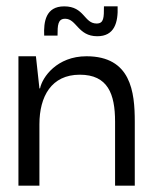

<svg xmlns="http://www.w3.org/2000/svg" viewBox="-20 -584 486 604"><path d="M104 0V-193C104 -281 142 -349 231 -349C319 -349 342 -289 342 -201V0H404V-201C404 -295 392 -407 252 -407C159 -407 113 -341 106 -306H104L93 -407H38V0ZM286 -470C340 -470 352 -513 350 -564H307C307 -529 307 -510 284 -510C244 -510 246 -564 182 -564C124 -564 117 -516 119 -472H161C161 -505 162 -525 185 -525C221 -525 225 -470 286 -470Z"/></svg>

Font: OSH Darker Grotesque Medium
Style: Regular
Weight: 500
Designer: Gabriel Lam
Foundry: TypeRant
Version: Version 1.000;Glyphs 3.1.1 (3148)